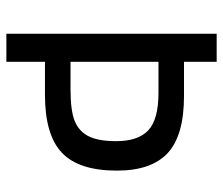

<svg xmlns="http://www.w3.org/2000/svg" viewBox="-70 -646 716 617"><g transform="rotate(90 288.5 -338.0)"><path d="M528.8 -355Q528.8 -232.9 471.4 -178.5Q414.1 -124 285.2 -124H179.2V0H88.9V-675.8H179.2V-570.8H289.1Q415.5 -570.8 472.2 -518.6Q528.8 -466.3 528.8 -355ZM434.1 -353Q434.1 -423.3 399.2 -456.1Q364.3 -488.8 278.8 -488.8H179.2V-206.1H266.1Q337.4 -206.1 370.4 -220Q403.3 -233.9 418.7 -264.9Q434.1 -295.9 434.1 -353Z"/></g></svg>

Font: ClearSansRegular
Style: Regular
Weight: 400
Foundry: Intel Corporation
Version: Version 1.00